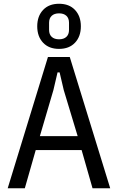

<svg xmlns="http://www.w3.org/2000/svg" viewBox="-20 -1001 626 1021"><path d="M472 0 414 -203H170L112 0H21L235 -698H351L566 0ZM319 -522 297 -616H286L264 -522L192 -277H393ZM294 -741Q240 -741 209 -774Q178 -807 178 -861Q178 -915 209 -948Q240 -981 294 -981Q348 -981 379 -948Q410 -915 410 -861Q410 -807 379 -774Q348 -741 294 -741ZM294 -792Q319 -792 333 -805Q347 -818 347 -842V-880Q347 -904 333 -917Q319 -930 294 -930Q269 -930 255 -917Q241 -904 241 -880V-842Q241 -818 255 -805Q269 -792 294 -792Z"/></svg>

Font: IBM Plex Sans Cond Text
Style: Regular
Weight: 450
Width: 3
Designer: Mike Abbink, Paul van der Laan, Pieter van Rosmalen
Foundry: Bold Monday
Version: Version 1.3